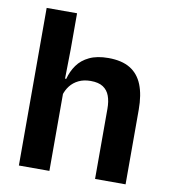

<svg xmlns="http://www.w3.org/2000/svg" viewBox="-76 -727 707 793"><g transform="rotate(10 277.0 -330.5)"><path d="M375.5 0V-294.5Q375.5 -325.5 367.2 -348Q359 -370.5 340 -383Q321 -395.5 288 -395.5Q259 -395.5 237.5 -385Q216 -374.5 202.2 -356.8Q188.5 -339 182 -316.5L156 -386.5H186.5Q195 -419 213.5 -445Q232 -471 264 -486.2Q296 -501.5 343.5 -501.5Q400 -501.5 435 -480.2Q470 -459 486.8 -417Q503.5 -375 503.5 -313V0ZM56 0V-661H183.5V-510L181 -357.5L184 -348V0Z"/></g></svg>

Font: Anek Bangla SemiBold
Style: Regular
Weight: 600
Designer: Sulekha Rajkumar (Bangla), Yesha Goshar (Latin)
Foundry: Ek Type
Version: Version 1.003